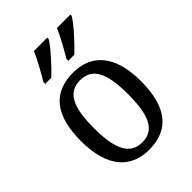

<svg xmlns="http://www.w3.org/2000/svg" viewBox="-224 -870 984 984"><g transform="rotate(-45 268.0 -378.0)"><path d="M295 -619V-606H339C381 -645 450 -721 470 -756V-766H373C354 -721 322 -665 295 -619ZM128 -619V-606H172C214 -645 283 -721 303 -756V-766H206C187 -721 155 -665 128 -619ZM266 10C410 10 485 -81 485 -269C485 -456 403 -546 269 -546C125 -546 50 -456 50 -269C50 -81 132 10 266 10ZM268 -42C178 -42 144 -120 144 -269C144 -418 177 -493 267 -493C358 -493 391 -418 391 -269C391 -120 359 -42 268 -42Z"/></g></svg>

Font: Noto Serif Bengali SemiCondensed
Style: Regular
Weight: 400
Width: 4
Designer: Juan Bruce, Universal Thirst, Indian Type Foundry and the Monotype Design Team.
Foundry: Monotype Imaging Inc.
Version: Version 2.003